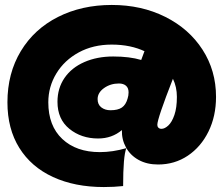

<svg xmlns="http://www.w3.org/2000/svg" viewBox="-20 -676 902 775"><path d="M852 -285Q852 -207 821.5 -145Q791 -83 738 -47.5Q685 -12 618 -12Q573 -12 539.5 -30.5Q506 -49 488.5 -81Q471 -113 472 -151Q432 -117 376 -117Q308 -117 260 -156Q212 -195 212 -265Q212 -320 240.5 -361.5Q269 -403 320.5 -425.5Q372 -448 437 -448Q503 -448 550 -434Q561 -464 563 -469L566 -468Q508 -496 431 -496Q356 -496 298 -464.5Q240 -433 207.5 -379.5Q175 -326 175 -263Q175 -168 231.5 -115Q288 -62 383 -62Q435 -62 490 -78Q477 -46 477 75Q441 79 399 79Q282 79 194 38.5Q106 -2 58 -79Q10 -156 10 -263Q10 -380 64 -469.5Q118 -559 214 -607.5Q310 -656 431 -656Q551 -656 647 -608Q743 -560 797.5 -475.5Q852 -391 852 -285ZM632 -156Q645 -156 659.5 -169.5Q674 -183 684 -212Q694 -241 694 -285Q694 -325 678 -358Q615 -197 615 -172Q615 -165 619.5 -160.5Q624 -156 632 -156ZM426 -231Q456 -231 472 -242Q488 -253 495 -278Q499 -290 499 -303Q499 -321 488.5 -330Q478 -339 460 -339Q426 -339 400 -320.5Q374 -302 374 -276Q374 -254 389 -242.5Q404 -231 426 -231Z"/></svg>

Font: Mantou Sans
Style: Regular
Weight: 400
Designer: Mant0u / artakana
Foundry: Mant0u / artakana
Version: Version 1.001;October 22, 2023;FontCreator 14.0.0.2901 64-bi